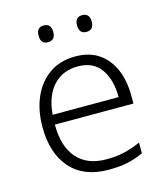

<svg xmlns="http://www.w3.org/2000/svg" viewBox="-110 -803 771 897"><g transform="rotate(-15 276.0 -355.0)"><path d="M290 -542Q358 -542 403.5 -510.5Q449 -479 472.5 -424Q496 -369 496 -298V-259H116Q116 -153 165.5 -96.5Q215 -40 307 -40Q356 -40 393 -48.5Q430 -57 474 -76V-24Q434 -6 395 2Q356 10 305 10Q185 10 121 -63Q57 -136 57 -262Q57 -343 84.5 -406Q112 -469 164 -505.5Q216 -542 290 -542ZM289 -494Q216 -494 170.5 -445Q125 -396 118 -306H437Q437 -390 400.5 -442Q364 -494 289 -494ZM150 -680Q150 -720 185 -720Q221 -720 221 -680Q221 -639 185 -639Q150 -639 150 -680ZM336 -680Q336 -720 371 -720Q407 -720 407 -680Q407 -639 371 -639Q336 -639 336 -680Z"/></g></svg>

Font: Noto Sans Canadian Aboriginal Light
Style: Regular
Weight: 300
Designer: Monotype Design Team, Typotheque's Kevin King
Foundry: Monotype Imaging Inc.
Version: Version 2.004; ttfautohint (v1.8.4.7-5d5b)